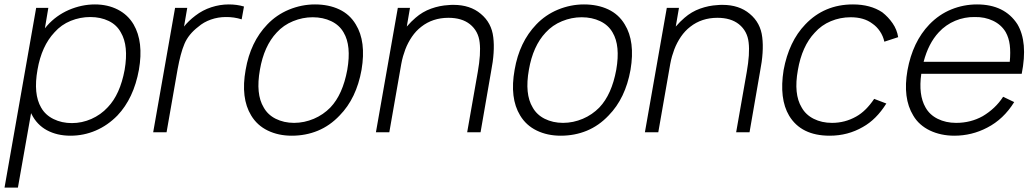

<svg xmlns="http://www.w3.org/2000/svg" viewBox="-30 -598 4673 868"><path d="M598 -282.5Q574.5 -153.5 501 -76Q457 -31 402.8 -7.8Q348.5 15.5 288.5 15.5Q228 15.5 182.2 -9.2Q136.5 -34 112.5 -82.5L110.5 -86.5L51 250H-9.5L133.5 -562.5H188.5L173 -470L183.5 -482.5Q224 -528 281 -553Q339.5 -578 399 -578Q456.5 -578 502.2 -554.8Q548 -531.5 574 -487.5Q620 -408.5 598 -282.5ZM533.5 -282.5Q552 -391 516.5 -451Q498 -485.5 461.5 -503.2Q425 -521 378 -521Q332.5 -521 289.8 -503.8Q247 -486.5 216.5 -452Q158 -390 139.5 -282.5Q120 -173 156 -111.5Q175 -78 212 -59.8Q249 -41.5 295 -41.5Q317.5 -41.5 339.8 -46.2Q362 -51 383 -60.2Q404 -69.5 422.8 -82.8Q441.5 -96 457.5 -113.5Q513 -171.5 533.5 -282.5Z M1073 -568.5 1062.5 -510.5Q1028.5 -521.5 990.5 -521Q956 -521 923.2 -509.5Q890.5 -498 866.5 -477Q822.5 -443.5 804 -400Q794.5 -377.5 787 -349.2Q779.5 -321 773 -285.5L723 0H662.5L761.5 -562.5H816.5L802 -478Q822 -503.5 853 -527Q886 -552.5 925.2 -565.2Q964.5 -578 1004 -578Q1041.5 -578 1073 -568.5Z M1105.5 -76Q1057.5 -154.5 1080.5 -282.5Q1102 -408 1178.5 -487.5Q1220 -531 1276.5 -554.5Q1334 -578 1394 -578Q1456 -578 1503.8 -555.5Q1551.5 -533 1578.5 -487.5Q1626 -410.5 1604.5 -282.5Q1581.5 -153.5 1505.5 -76Q1461.5 -29.5 1406.8 -7Q1352 15.5 1289 15.5Q1228.5 15.5 1180.5 -7.8Q1132.5 -31 1105.5 -76ZM1523.5 -451Q1504.5 -484.5 1467.5 -502.2Q1430.5 -520 1383.5 -520Q1338 -520 1294.8 -502.2Q1251.5 -484.5 1221 -451Q1163.5 -390 1145 -282.5Q1125.5 -173 1162 -112.5Q1171 -96 1184.8 -83Q1198.5 -70 1216.5 -61Q1234.5 -52 1255.5 -47.2Q1276.5 -42.5 1299.5 -42.5Q1322 -42.5 1344.8 -47.2Q1367.5 -52 1388.8 -61Q1410 -70 1429 -83Q1448 -96 1464 -112.5Q1519.5 -171 1540 -282.5Q1559 -391.5 1523.5 -451Z M2190 -274 2142.5 0H2082L2130 -273Q2144.5 -355 2138.5 -405.5Q2133 -457.5 2094.5 -488.5Q2058 -517.5 1997.5 -517.5Q1926 -517.5 1874.5 -477Q1850.5 -458.5 1832.2 -431.8Q1814 -405 1802.5 -375Q1797 -360.5 1792.2 -344Q1787.5 -327.5 1784 -308.5L1730 0H1669.5L1768.5 -562.5H1823.5L1809 -478Q1830 -502 1848.5 -517.5Q1880 -545 1919 -559Q1958 -573 1997.5 -575Q2001.5 -575.5 2007.5 -575.8Q2013.5 -576 2020.5 -576Q2095.5 -576 2143.5 -535.5Q2192.5 -495 2200 -429.5Q2208 -365.5 2190 -274Z M2321.5 -76Q2273.5 -154.5 2296.5 -282.5Q2318 -408 2394.5 -487.5Q2436 -531 2492.5 -554.5Q2550 -578 2610 -578Q2672 -578 2719.8 -555.5Q2767.5 -533 2794.5 -487.5Q2842 -410.5 2820.5 -282.5Q2797.5 -153.5 2721.5 -76Q2677.5 -29.5 2622.8 -7Q2568 15.5 2505 15.5Q2444.5 15.5 2396.5 -7.8Q2348.5 -31 2321.5 -76ZM2739.5 -451Q2720.5 -484.5 2683.5 -502.2Q2646.5 -520 2599.5 -520Q2554 -520 2510.8 -502.2Q2467.5 -484.5 2437 -451Q2379.5 -390 2361 -282.5Q2341.5 -173 2378 -112.5Q2387 -96 2400.8 -83Q2414.5 -70 2432.5 -61Q2450.5 -52 2471.5 -47.2Q2492.5 -42.5 2515.5 -42.5Q2538 -42.5 2560.8 -47.2Q2583.5 -52 2604.8 -61Q2626 -70 2645 -83Q2664 -96 2680 -112.5Q2735.5 -171 2756 -282.5Q2775 -391.5 2739.5 -451Z M3406 -274 3358.5 0H3298L3346 -273Q3360.5 -355 3354.5 -405.5Q3349 -457.5 3310.5 -488.5Q3274 -517.5 3213.5 -517.5Q3142 -517.5 3090.5 -477Q3066.5 -458.5 3048.2 -431.8Q3030 -405 3018.5 -375Q3013 -360.5 3008.2 -344Q3003.5 -327.5 3000 -308.5L2946 0H2885.5L2984.5 -562.5H3039.5L3025 -478Q3046 -502 3064.5 -517.5Q3096 -545 3135 -559Q3174 -573 3213.5 -575Q3217.5 -575.5 3223.5 -575.8Q3229.5 -576 3236.5 -576Q3311.5 -576 3359.5 -535.5Q3408.5 -495 3416 -429.5Q3424 -365.5 3406 -274Z M3968 -409.5Q3962.5 -435 3948 -456.5Q3933.5 -478 3913.5 -491.5Q3876 -520 3815.5 -520Q3768.5 -520 3726 -502.2Q3683.5 -484.5 3653 -450Q3595.5 -389 3577 -281Q3557.5 -173 3594 -112.5Q3612.5 -79 3648.8 -60.8Q3685 -42.5 3731.5 -42.5Q3790 -42.5 3840.5 -71Q3863 -83.5 3883.2 -103.5Q3903.5 -123.5 3922 -151L3977 -130Q3931.5 -57.5 3871 -24Q3803 15.5 3721 15.5Q3592 15.5 3537.5 -75Q3492 -151.5 3512.5 -281Q3536.5 -410.5 3610.5 -487.5Q3696.5 -578 3826 -578Q3905 -578 3958.5 -542.5Q3985.5 -521.5 4005.2 -493Q4025 -464.5 4030.5 -430Z M4154 -112.5Q4172.5 -79 4209.2 -60.8Q4246 -42.5 4292.5 -42.5Q4358.5 -42.5 4413 -73Q4441.5 -90 4464.5 -111.8Q4487.5 -133.5 4505 -160.5L4555 -136.5Q4507 -59 4433 -21Q4363.5 15.5 4284 15.5Q4254 15.5 4226 9.5Q4198 3.5 4174 -8Q4150 -19.5 4130.8 -36.5Q4111.5 -53.5 4098.5 -76Q4050.5 -154.5 4072.5 -280Q4096 -409 4171.5 -487.5Q4215.5 -533 4271 -555.5Q4326.5 -578 4387 -578Q4511.5 -578 4569.5 -488.5Q4617.5 -407.5 4589 -264.5H4135Q4121.5 -169 4154 -112.5ZM4145.5 -318.5H4535Q4539 -362 4535 -394.5Q4531 -427 4516.5 -453Q4496.5 -486.5 4459.2 -504.2Q4422 -522 4376.5 -521Q4354 -521.5 4331.8 -517.2Q4309.5 -513 4288.5 -504.2Q4267.5 -495.5 4248.5 -482.2Q4229.5 -469 4214 -452Q4167 -401.5 4145.5 -318.5Z"/></svg>

Font: Russisch Sans Light
Style: Italic
Weight: 300
Italic angle: -10°
Designer: Michael Sharanda (font) & Cristiano Sobral (main changes)
Foundry: Michael Sharanda
Version: Version 2.00;September 8, 2020;FontCreator 13.0.0.2681 64-bi